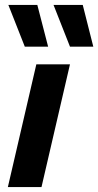

<svg xmlns="http://www.w3.org/2000/svg" viewBox="-20 -762 400 782"><path d="M132 -742 176 -572H81L14 -742ZM317 -742 360 -572H265L198 -742ZM265 -500 149 0H12L128 -500Z"/></svg>

Font: Elaine Sans SemiBold
Style: Italic
Weight: 600
Italic angle: -13°
Designer: Wei Huang
Foundry: Wei Huang
Version: Version 2.001;December 24, 2019;FontCreator 12.0.0.2547 64-b